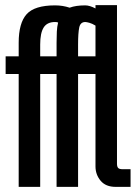

<svg xmlns="http://www.w3.org/2000/svg" viewBox="-20 -746 540 750"><path d="M437 -726V-106Q437 -95 441.5 -90Q446 -85 459 -85H490V-16H432Q393 -16 373 -40Q353 -64 353 -96V-457H285V-16H201V-457H137V-16H53V-457H2V-526H53V-579Q53 -656 84 -690.5Q115 -725 195 -725Q225 -725 252 -716Q276 -725 313 -725Q330 -725 353 -713V-726ZM313 -660Q294 -660 289.5 -638.5Q285 -617 285 -572V-526H353V-646Q340 -654 329 -657Q318 -660 313 -660ZM201 -526V-579Q201 -603 202 -622.5Q203 -642 207 -658Q203 -660 195 -660Q164 -660 150.5 -638.5Q137 -617 137 -572V-526Z"/></svg>

Font: D2Coding
Style: Bold
Weight: 700
Monospace: yes
Designer: Yong-Rak Park; Jeong-Hwan Yoon; Sang-Min Lee;
Foundry: NHN Corporation
Version: Version 1.3.2; Build 20180524